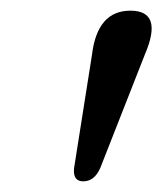

<svg xmlns="http://www.w3.org/2000/svg" viewBox="-20 -796 304 360"><path d="M136 -456Q116 -456 119 -481.5L152.5 -693.5Q162.5 -776 224.5 -776Q287 -776 251.5 -693.5L168 -481Q157 -456 136 -456Z"/></svg>

Font: Fraunces 9pt S000
Style: Italic
Weight: 400
Italic angle: -16°
Version: Version 1.000; ttfautohint (v1.8.3)